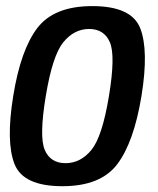

<svg xmlns="http://www.w3.org/2000/svg" viewBox="-20 -622 530 646"><path d="M190 4.5Q58 4.5 28.8 -70.2Q-0.5 -145 24.5 -299Q49.5 -454.5 105.8 -528Q162 -601.5 290.5 -601.5Q422.5 -601.5 451.8 -527Q481 -452.5 456 -299Q430.5 -143.5 374.5 -69.5Q318.5 4.5 190 4.5ZM200.5 -73Q251 -73 287.5 -117.5Q324 -162 346.5 -298.5Q369 -434.5 349.8 -479.5Q330.5 -524.5 280 -524.5Q229.5 -524.5 193 -479.8Q156.5 -435 134 -298.5Q111.5 -162.5 130.5 -117.8Q149.5 -73 200.5 -73Z"/></svg>

Font: Anybody Medium
Style: Italic
Weight: 500
Italic angle: -10°
Designer: Tyler Finck
Foundry: Etcetera Type Company
Version: Version 1.010; ttfautohint (v1.8.3) -l 8 -r 50 -G 200 -x 14 